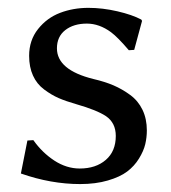

<svg xmlns="http://www.w3.org/2000/svg" viewBox="-20 -459 436 489"><path d="M49.8 -101.1 64.9 -102.1Q87.4 -70.3 118.4 -50Q149.4 -29.8 183.1 -29.8Q224.1 -29.8 249.5 -51.8Q274.9 -73.7 274.9 -112.8Q274.9 -146 250 -163.1Q226.6 -178.7 173.8 -193.8Q147.9 -201.2 129.4 -209.2Q110.8 -217.3 92.3 -231.2Q73.7 -245.1 64 -266.6Q54.2 -288.1 54.2 -316.9Q54.2 -356.4 76.9 -385Q99.6 -413.6 133.1 -426.3Q166.5 -439 205.1 -439Q241.2 -439 279.1 -430.2Q316.9 -421.4 339.8 -409.2L341.8 -405.8L321.8 -332L308.1 -331.1Q279.8 -364.3 262.7 -377Q232.9 -398.9 201.2 -398.9Q167.5 -398.9 146.2 -382.3Q125 -365.7 125 -335.9Q125 -280.8 217.8 -257.8Q247.1 -251 269.3 -241.5Q291.5 -231.9 311.8 -217Q332 -202.1 343 -179.2Q354 -156.2 354 -127Q354 -108.9 349.9 -91.6Q345.7 -74.2 334 -55.2Q322.3 -36.1 304 -22.2Q285.6 -8.3 254.6 0.7Q223.6 9.8 184.1 9.8Q109.9 9.8 33.2 -17.1Z"/></svg>

Font: Linux Biolinum G
Style: Regular
Weight: 400
Designer: Philipp H. Poll
Foundry: Philipp H. Poll
Version: Version 1.1.0 ; ttfautohint (v1.6)